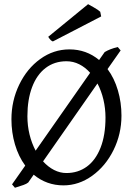

<svg xmlns="http://www.w3.org/2000/svg" viewBox="-20 -864 640 910"><path d="M555.7 -315.9Q555.7 -229 518.1 -152.8Q480.5 -76.7 417 -31Q353.5 14.6 280.8 14.6Q200.7 14.6 139.6 -36.1L113.8 1Q106.4 7.3 91.3 12.7Q76.2 18.1 50.8 25.9L37.1 9.8L99.6 -79.1Q67.9 -122.1 51 -179.2Q34.2 -236.3 34.2 -298.8Q34.2 -386.2 71 -462.6Q107.9 -539.1 170.9 -584.5Q233.9 -629.9 309.1 -629.9Q389.2 -629.9 449.7 -579.6L476.1 -617.2Q501 -632.3 538.1 -641.1L551.8 -625L489.7 -536.6Q522 -493.2 538.8 -435.5Q555.7 -377.9 555.7 -315.9ZM407.2 -519Q384.3 -544.9 355.7 -559.3Q327.1 -573.7 294.9 -573.7Q237.8 -573.7 196 -541.7Q154.3 -509.8 132.1 -450.9Q109.9 -392.1 109.9 -313Q109.9 -268.1 120.1 -226.3Q130.4 -184.6 148.9 -149.9ZM184.1 -99.1Q208 -72.8 236.3 -58.3Q264.6 -43.9 294.9 -43.9Q349.6 -43.9 391.4 -74.2Q433.1 -104.5 456.5 -163.8Q480 -223.1 480 -307.1Q480 -350.1 470.2 -391.8Q460.4 -433.6 441.9 -468.3ZM208.5 -689.5 397.5 -844.2Q401.4 -842.3 424.1 -829.3Q446.8 -816.4 455.1 -808.1L459.5 -786.1L230.5 -667.5Q224.1 -670.4 220.7 -673.6Q217.3 -676.8 213.9 -681.6Q210.4 -686.5 208.5 -689.5Z"/></svg>

Font: David Libre
Style: Regular
Weight: 400
Version: Version 1.000